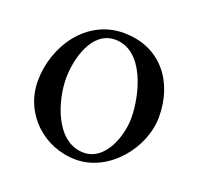

<svg xmlns="http://www.w3.org/2000/svg" viewBox="-91 -558 687 666"><g transform="rotate(20 252.5 -225.0)"><path d="M473 -228C473 -358 395 -460 259 -460C121 -460 35 -329 35 -202C35 -82 133 10 252 10C373 10 473 -112 473 -228ZM384 -191C384 -125 349 -22 269 -22C166 -22 124 -161 124 -244C124 -313 152 -428 239 -428C346 -428 384 -276 384 -191Z"/></g></svg>

Font: STIXGeneral
Style: Regular
Weight: 400
Designer: MicroPress Inc., with final additions and corrections provided by Coen Hoffman, Elsevier (retired)
Version: Version 1.1.0